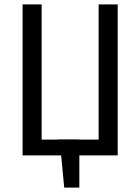

<svg xmlns="http://www.w3.org/2000/svg" viewBox="-20 -709 640 876"><path d="M517 0H342V147H273L259 0H83V-689H170V-72H243V-73H342V-72H430V-689H517Z"/></svg>

Font: FiraDG Mono
Style: Regular
Weight: 400
Designer: Carrois Corporate & Edenspiekermann AG
Foundry: Carrois Corporate GbR & Edenspiekermann AG
Version: Version 3.206